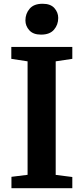

<svg xmlns="http://www.w3.org/2000/svg" viewBox="-20 -990 440 1010"><path d="M125.1 -70.4V-667.3L39.5 -680.5V-743H360.4V-680.5L273 -667.3V-70L360.4 -58.9V0H40.2V-59.9ZM195.3 -807.9Q154.6 -807.9 134.2 -830.7Q113.7 -853.4 113.7 -882.7Q113.7 -918.2 136 -944.2Q158.2 -970.2 203.8 -970.2H204.8Q245.9 -970.2 266.1 -947.5Q286.3 -924.7 286.3 -895.5Q286.3 -859.9 264.1 -833.9Q241.9 -807.9 196.3 -807.9Z"/></svg>

Font: Merriweather Light
Style: Regular
Weight: 300
Designer: Eben Sorkin
Foundry: Eben Sorkin
Version: Version 2.100